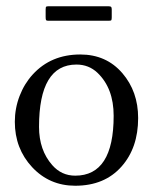

<svg xmlns="http://www.w3.org/2000/svg" viewBox="-20 -572 486 610"><path d="M125 -518.1V-541Q125 -549.6 126.8 -550.8Q128.7 -552 132.8 -552H325.9Q331.3 -552 333.1 -550Q335 -548.1 335 -542V-517.1Q335 -509.8 333.6 -507.9Q332.3 -506.1 325.9 -506.1H132.8Q127.7 -506.1 126.3 -508.2Q125 -510.3 125 -518.1ZM27.1 -185.1Q27.1 -227.5 42.2 -267Q57.4 -306.4 84 -335.4Q142.1 -398.9 235.1 -398.9Q317.6 -398.9 368.7 -339.6Q418.9 -281.2 418.9 -197Q418.9 -102.5 366.2 -43Q312.3 18.1 219 18.1Q137.2 18.1 82 -41Q27.1 -100.1 27.1 -185.1ZM104 -168.9Q104 -95 146 -47.4Q175.3 -13.9 219 -13.9Q341.1 -13.9 341.1 -204.1Q341.1 -291.7 289.6 -340.8Q262 -366.9 222.9 -366.9Q104 -366.9 104 -168.9Z"/></svg>

Font: Fanwood Text
Style: Regular
Weight: 400
Version: Version 1.1001